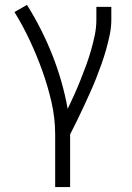

<svg xmlns="http://www.w3.org/2000/svg" viewBox="-20 -548 540 783"><path d="M205 215V0Q205 -66 190 -131.5Q175 -197 152.5 -259.5Q130 -322 102 -382Q74 -442 39 -499L90 -528Q151 -431 193.5 -323.5Q236 -216 256 -104Q270 -133 283 -162Q296 -191 308 -221Q320 -251 331 -281Q342 -311 351 -342Q360 -373 366.5 -404.5Q373 -436 373 -468V-520H434V-468Q434 -437 427.5 -406Q421 -375 412.5 -345Q404 -315 393.5 -285.5Q383 -256 371.5 -227Q360 -198 347 -169.5Q334 -141 321 -112.5Q308 -84 294 -56Q280 -28 266 0V215Z"/></svg>

Font: Iosevka Term Curly Light
Style: Regular
Weight: 300
Designer: Belleve Invis
Foundry: Belleve Invis
Version: Version 32.3.0